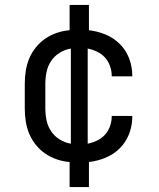

<svg xmlns="http://www.w3.org/2000/svg" viewBox="-20 -648 640 775"><path d="M261 107V6Q235 4 210 -4.5Q185 -13 163.5 -27.5Q142 -42 125 -63Q108 -84 98 -108Q88 -132 84 -158Q80 -184 80 -210V-310Q80 -336 84 -362Q88 -388 98 -412Q108 -436 125 -457Q142 -478 163.5 -492.5Q185 -507 210 -515.5Q235 -524 261 -526V-628H339V-526Q374 -522 406.5 -508.5Q439 -495 464 -470Q489 -445 501.5 -411.5Q514 -378 514 -343V-340H431V-342Q431 -362 424 -381.5Q417 -401 404 -415.5Q391 -430 372.5 -439Q354 -448 334 -452V-68Q354 -72 372.5 -81Q391 -90 404 -104.5Q417 -119 424 -138.5Q431 -158 431 -178V-180H514V-177Q514 -142 501.5 -108.5Q489 -75 464 -50Q439 -25 406.5 -11.5Q374 2 339 6V107ZM266 -68V-452Q242 -448 221 -435Q200 -422 186.5 -402Q173 -382 168 -358Q163 -334 163 -310V-210Q163 -186 168 -162Q173 -138 186.5 -118Q200 -98 221 -85Q242 -72 266 -68Z"/></svg>

Font: Iosevka Extended
Style: Regular
Weight: 400
Width: 7
Monospace: yes
Designer: Belleve Invis
Foundry: Belleve Invis
Version: Version 32.5.0; ttfautohint (v1.8.4)